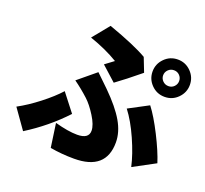

<svg xmlns="http://www.w3.org/2000/svg" viewBox="-142 -972 1284 1200"><g transform="rotate(20 500.0 -372.0)"><path d="M826.2 -660.2Q810.5 -644.5 810.5 -623Q810.5 -601.6 826.2 -585.9Q841.8 -570.3 864.3 -570.3Q886.7 -570.3 901.9 -585.9Q917 -601.6 917 -623Q917 -644.5 901.9 -660.2Q886.7 -675.8 864.3 -675.8Q841.8 -675.8 826.2 -660.2ZM776.4 -535.6Q740.2 -572.3 740.2 -623Q740.2 -673.8 776.4 -710.4Q812.5 -747.1 864.3 -747.1Q916 -747.1 952.1 -710.4Q988.3 -673.8 988.3 -623Q988.3 -572.3 952.1 -535.6Q916 -499 864.3 -499Q812.5 -499 776.4 -535.6ZM536.1 -473.6 439.5 -560.5Q458 -573.2 497.1 -603.5Q417 -652.3 306.6 -690.4L396.5 -800.8Q575.2 -737.3 657.2 -689.5L693.4 -596.7Q598.6 -518.6 536.1 -473.6ZM305.7 43.9 283.2 -114.3Q372.1 -89.8 431.6 -89.8Q508.8 -89.8 508.8 -143.6Q508.8 -181.6 473.6 -237.8Q438.5 -293.9 404.3 -325.2Q356.4 -369.1 305.7 -405.3L423.8 -502.9Q440.4 -486.3 468.3 -460Q496.1 -433.6 508.8 -420.9Q595.7 -335 636.2 -265.1Q676.8 -195.3 676.8 -127Q676.8 57.6 464.8 57.6Q382.8 57.6 305.7 43.9ZM964.8 -93.8 819.3 -15.6Q801.8 -94.7 759.3 -190.4Q716.8 -286.1 668 -349.6L798.8 -418.9Q841.8 -363.3 892.1 -264.2Q942.4 -165 964.8 -93.8ZM266.6 -319.3 358.4 -201.2Q248 -83 107.4 4.9L15.6 -125Q81.1 -160.2 151.4 -214.8Q221.7 -269.5 266.6 -319.3Z"/></g></svg>

Font: Gen Shin Gothic Heavy
Style: Bold
Weight: 900
Designer: [Source Han Sans]
Ryoko NISHIZUKA  (kana & ideographs); Paul D. Hunt (Latin, Greek & Cyrillic); Wenlong ZHANG  (bopomofo
Version: Version 1.002.20150607